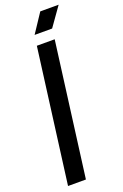

<svg xmlns="http://www.w3.org/2000/svg" viewBox="-179 -1001 671 1051"><g transform="rotate(-20 157.0 -475.0)"><path d="M207 -950.2H314L235.8 -839.8H133.8ZM229 -779.8 127 0H22.9L125 -779.8Z"/></g></svg>

Font: Cooper Hewitt
Style: Medium Italic
Weight: 708
Designer: Village Type and Design LLC
Foundry: Cooper Hewitt Smithsonian Design Museum
Version: 1.000